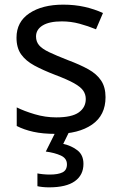

<svg xmlns="http://www.w3.org/2000/svg" viewBox="-20 -566 519 826"><path d="M434 -148Q434 -70 376 -30Q318 10 220 10Q164 10 123.5 1Q83 -8 52 -24V-104Q84 -88 129.5 -74.5Q175 -61 222 -61Q289 -61 319 -82.5Q349 -104 349 -140Q349 -160 338 -176Q327 -192 298.5 -208Q270 -224 217 -244Q165 -264 128 -284Q91 -304 71 -332Q51 -360 51 -404Q51 -472 106.5 -509Q162 -546 252 -546Q301 -546 343.5 -536.5Q386 -527 423 -510L393 -440Q359 -454 322 -464Q285 -474 246 -474Q192 -474 163.5 -456.5Q135 -439 135 -409Q135 -387 148 -371.5Q161 -356 191.5 -341.5Q222 -327 273 -307Q324 -288 360 -268Q396 -248 415 -219.5Q434 -191 434 -148ZM339 139Q339 187 302 213.5Q265 240 191 240Q176 240 162.5 238.5Q149 237 141 235V180Q150 182 165 183.5Q180 185 194 185Q230 185 249 175.5Q268 166 268 141Q268 115 241.5 103Q215 91 177 86L220 0H278L252 53Q288 61 313.5 81Q339 101 339 139Z"/></svg>

Font: Noto Sans Bamum
Style: Regular
Weight: 400
Designer: Monotype Design Team
Foundry: Monotype Imaging Inc.
Version: Version 2.001